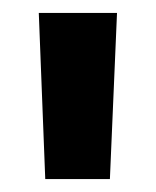

<svg xmlns="http://www.w3.org/2000/svg" viewBox="-20 -730 241 297"><path d="M40 -710H161L150 -453H50Z"/></svg>

Font: Sarabun SemiBold
Style: Regular
Weight: 600
Designer: Suppakit Chalermlarp | Katatrad Co.,Ltd.
Foundry: Cadson Demak Co.,Ltd.
Version: Version 1.000; ttfautohint (v1.6)